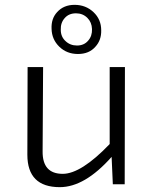

<svg xmlns="http://www.w3.org/2000/svg" viewBox="-20 -761 603 793"><path d="M225 -568Q194 -598 193 -642Q191 -684 216 -711Q243 -741 288 -741Q334 -741 366 -711Q398 -681 398 -636Q399 -595 374 -568Q348 -538 302 -538Q256 -538 225 -568ZM251 -591Q270 -573 298 -573Q327 -573 344 -593Q361 -612 360 -641Q359 -669 341 -687Q322 -706 294 -706Q264 -706 247 -686Q230 -667 231 -638Q231 -609 251 -591ZM495 0H446L441 -113Q330 12 227 12Q93 12 93 -122L94 -484H158L156 -136Q155 -43 239 -43Q315 -43 433 -166V-484H496Z"/></svg>

Font: Taylor Sans Light
Style: Regular
Weight: 300
Italic angle: -8°
Designer: Natanael Gama
Version: Version 1.001 September 8, 2015